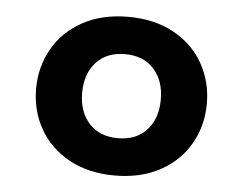

<svg xmlns="http://www.w3.org/2000/svg" viewBox="-41 -620 720 569"><g transform="rotate(5 319.0 -335.0)"><path d="M65 -335Q65 -400 95.5 -454Q126 -508 183.5 -539.5Q241 -571 319 -571Q397 -571 454.5 -539.5Q512 -508 542.5 -454Q573 -400 573 -335Q573 -270 542.5 -216Q512 -162 454.5 -130.5Q397 -99 319 -99Q241 -99 183.5 -130.5Q126 -162 95.5 -216Q65 -270 65 -335ZM436 -335Q436 -391 405 -425.5Q374 -460 319 -460Q264 -460 233 -425.5Q202 -391 202 -335Q202 -279 233 -244.5Q264 -210 319 -210Q374 -210 405 -244.5Q436 -279 436 -335Z"/></g></svg>

Font: Biryani ExtraBold
Style: Regular
Weight: 800
Designer: Dan Reynolds and Mathieu Reguer
Foundry: Dan Reynolds and Mathieu Reguer
Version: Version 1.004; ttfautohint (v1.1) -l 5 -r 5 -G 72 -x 0 -D la